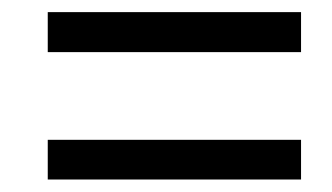

<svg xmlns="http://www.w3.org/2000/svg" viewBox="-20 -508 540 312"><path d="M57.6 -423.3V-488.3H469.2V-423.3ZM57.6 -216.3V-280.8H469.2V-216.3Z"/></svg>

Font: Open Sans SemiCondensed
Style: Italic
Weight: 400
Width: 4
Italic angle: -12°
Designer: Monotype Design Team
Foundry: Monotype Imaging Inc.
Version: Version 3.000